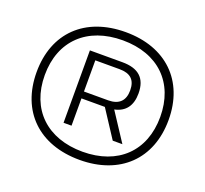

<svg xmlns="http://www.w3.org/2000/svg" viewBox="-119 -821 1039 972"><g transform="rotate(20 400.5 -335.0)"><path d="M401 9C182 9 45 -124 45 -335C45 -546 182 -679 401 -679C618 -679 756 -546 756 -335C756 -124 618 9 401 9ZM89 -335C89 -150 210 -35 401 -35C591 -35 711 -150 711 -335C711 -519 592 -635 401 -635C210 -635 89 -520 89 -335ZM261 -140H304V-287H430L526 -140H578L479 -291C537 -303 567 -343 567 -409C567 -492 522 -530 436 -530H261ZM304 -324V-492H434C493 -492 522 -466 522 -409C522 -355 494 -324 434 -324Z"/></g></svg>

Font: LT Wave Text Light
Style: Regular
Weight: 300
Designer: Daniel Lyons
Version: Version 2.5 (Glyphs App)